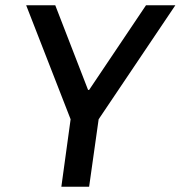

<svg xmlns="http://www.w3.org/2000/svg" viewBox="-20 -706 683 726"><path d="M212 0 247 -255 79 -686H189L313 -366H317L532 -686H643L353 -255L317 0Z"/></svg>

Font: Chivo Mono
Style: Italic
Weight: 400
Italic angle: -8.05°
Monospace: yes
Version: Version 1.008